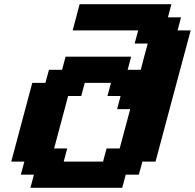

<svg xmlns="http://www.w3.org/2000/svg" viewBox="-20 -895 929 915"><path d="M125 0H562.5L579.1 -62.5H641.6L658.7 -125H721.2Q749 -229.5 804.9 -437.7Q860.8 -646 888.7 -750H826.2L842.8 -812.5H780.3L796.9 -875H359.4Q354 -854 343 -812.5Q332 -771 326.2 -750H638.7L621.6 -687.5H684.1Q678.2 -667 667.2 -625.2Q656.2 -583.5 650.9 -562.5H588.4L605 -625H292.5L275.9 -562.5H213.4L196.3 -500H133.8Q117.2 -437.5 83.7 -312.5Q50.3 -187.5 33.7 -125H96.2L79.1 -62.5H141.6ZM471.2 -125H283.7L300.3 -187.5H237.8Q249 -229 271.2 -312.3Q293.5 -395.5 304.7 -437.5H367.2L383.8 -500H508.8L492.2 -437.5H554.7L538.1 -375H600.6L550.3 -187.5H487.8Z"/></svg>

Font: Faithful 32x
Style: SemiboldOblique
Weight: 400
Foundry: Faithful Resource Pack
Version: Version 1.0; January 27, 2023